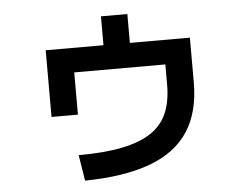

<svg xmlns="http://www.w3.org/2000/svg" viewBox="-48 -711 976 765"><g transform="rotate(-5 440.0 -328.5)"><path d="M245.6 -108.9Q346.7 -108.9 418.9 -123.3Q491.1 -137.8 535.6 -167.2Q580 -196.7 600.6 -243.9Q621.1 -291.1 621.1 -357.8V-438.9H256.7V-270H151.1V-536.7H382.2V-652.2H487.8V-536.7H727.8V-357.8Q727.8 -238.9 677.2 -161.7Q626.7 -84.4 523.3 -46.1Q420 -7.8 262.2 -5.6Z"/></g></svg>

Font: Paperlogy 6 SemiBold
Style: Regular
Weight: 600
Designer: redesigned by Lee Juim, glyphs from Gmarket Sans & Montserrat
Foundry: PT&
Version: Version 1.001